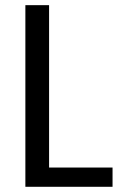

<svg xmlns="http://www.w3.org/2000/svg" viewBox="-20 -717 472 737"><path d="M77.4 -697.2H168.4V-73.9H412V0H77.4Z"/></svg>

Font: Poppins Variable
Style: Regular
Weight: 100
Designer: Jonny Pinhorn
Foundry: Indian Type Foundry
Version: Version 6.000